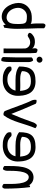

<svg xmlns="http://www.w3.org/2000/svg" viewBox="1141 -1839 747 3069"><g transform="rotate(90 1514.5 -304.5)"><path d="M441 -204C441 -129 433 -59 423 1C407 8 393 13 381 16L374 -22C352 5 319 31 275 39C124 63 29 -95 27 -226C25 -350 125 -433 234 -438C285 -440 335 -442 362 -421C354 -473 353 -558 355 -617C355 -636 366 -653 380 -658C402 -658 423 -647 432 -634C432 -634 431 -571 432 -531C435 -403 441 -325 441 -204ZM364 -222C361 -345 354 -361 237 -361C162 -361 103 -293 105 -218C108 -123 172 -32 270 -36C356 -50 364 -127 364 -222Z M830 12C804 11 781 12 755 12C755 -103 758 -220 755 -332C749 -376 712 -413 659 -413C597 -413 591 -387 554 -374C536 -374 520 -381 507 -393C499 -414 517 -435 531 -447C570 -481 599 -489 657 -489C704 -487 746 -468 755 -442C755 -454 754 -467 752 -480C748 -502 758 -522 771 -530C794 -533 815 -521 826 -510C826 -480 830 -452 830 -425Z M982 -563C982 -538 960 -516 934 -516C907 -516 886 -537 886 -562C886 -588 908 -610 935 -610C961 -610 982 -589 982 -563ZM972 -130C972 -75 972 2 956 44C928 57 897 41 892 18C892 -41 897 -116 897 -172V-435C905 -448 926 -460 947 -460C961 -446 972 -420 972 -393Z M1511 -242C1524 -72 1404 37 1231 24C1156 24 1103 -2 1063 -37C1042 -57 1038 -89 1049 -110C1067 -117 1086 -118 1105 -112C1148 -73 1170 -49 1257 -49C1345 -49 1412 -102 1428 -179H1259C1164 -179 1093 -195 1043 -237C1043 -421 1098 -499 1281 -499C1440 -499 1505 -397 1511 -242ZM1433 -252C1424 -360 1395 -425 1280 -425C1176 -425 1117 -390 1117 -282C1147 -263 1188 -254 1241 -254C1304 -254 1373 -258 1433 -252Z M2029 -495C1955 -324 1928 -127 1823 10C1796 21 1770 7 1755 -7C1708 -122 1634 -347 1588 -433C1574 -460 1573 -493 1577 -513C1600 -520 1622 -514 1637 -504C1693 -381 1749 -245 1801 -112C1842 -204 1891 -330 1932 -450C1939 -478 1957 -505 1978 -520C2000 -520 2020 -508 2029 -495Z M2561 -242C2574 -72 2454 37 2281 24C2206 24 2153 -2 2113 -37C2092 -57 2088 -89 2099 -110C2117 -117 2136 -118 2155 -112C2198 -73 2220 -49 2307 -49C2395 -49 2462 -102 2478 -179H2309C2214 -179 2143 -195 2093 -237C2093 -421 2148 -499 2331 -499C2490 -499 2555 -397 2561 -242ZM2483 -252C2474 -360 2445 -425 2330 -425C2226 -425 2167 -390 2167 -282C2197 -263 2238 -254 2291 -254C2354 -254 2423 -258 2483 -252Z M2995 -12C2995 8 2984 26 2970 33C2948 33 2928 22 2920 9C2920 -131 2935 -391 2808 -391C2707 -382 2710 -154 2710 -45C2710 -18 2699 8 2685 22C2663 22 2643 11 2633 -2C2633 -194 2626 -445 2796 -466C2871 -474 2927 -432 2945 -385V-411H2971C2988 -289 2995 -145 2995 -12Z"/></g></svg>

Font: Snowfall
Style: Rev
Weight: 400
Designer: Jasper
Foundry: Cannot Into Space Fonts
Version: Version 0.9